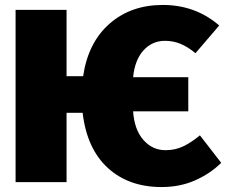

<svg xmlns="http://www.w3.org/2000/svg" viewBox="-20 -736 914 776"><path d="M874 -78Q831 -35 769.5 -7.5Q708 20 633 20Q500 20 415.5 -57.5Q331 -135 314 -280H249V0H43V-696H249V-428H316Q336 -564 422.5 -640Q509 -716 638 -716Q770 -716 866 -633L770 -521Q740 -546 710.5 -558.5Q681 -571 647 -571Q595 -571 560 -532.5Q525 -494 518 -424H741V-286H518Q523 -212 559.5 -170.5Q596 -129 649 -129Q688 -129 720.5 -144.5Q753 -160 788 -189Z"/></svg>

Font: Fira Sans Black
Style: Regular
Weight: 900
Designer: Carrois Corporate & Edenspiekermann AG
Foundry: Carrois Corporate GbR & Edenspiekermann AG
Version: Version 4.203